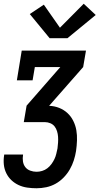

<svg xmlns="http://www.w3.org/2000/svg" viewBox="-20 -800 540 1025"><path d="M175 205Q150 205 125.5 201.5Q101 198 79.5 188Q58 178 41 162Q24 146 13.5 124.5Q3 103 0.5 78.5Q-2 54 2 29Q2 28 2 27Q2 26 3 25H103Q103 26 103 26.5Q103 27 103 27Q100 44 102.5 61.5Q105 79 115 92Q125 105 141.5 111Q158 117 175 117Q190 117 205 112.5Q220 108 232.5 98.5Q245 89 254.5 76Q264 63 270.5 49.5Q277 36 280.5 21Q284 6 287 -8Q289 -24 290 -39.5Q291 -55 290 -70Q289 -85 284.5 -99.5Q280 -114 271.5 -125Q263 -136 249 -142Q235 -148 220 -148H107L122 -236L302 -442H166L154 -371H70L96 -530H439L424 -442L243 -236V-235Q271 -234 296 -224Q321 -214 340 -196.5Q359 -179 371 -155Q383 -131 387.5 -105Q392 -79 391 -50.5Q390 -22 386 6Q382 31 374 56Q366 81 352.5 104.5Q339 128 319.5 148Q300 168 276.5 181Q253 194 227 199.5Q201 205 175 205ZM245 -596 139 -725 214 -775 300 -652 427 -780 491 -720 340 -596Z"/></svg>

Font: Iosevka Slab Semibold
Style: Italic
Weight: 600
Italic angle: -9°
Monospace: yes
Designer: Belleve Invis
Foundry: Belleve Invis
Version: Version 11.1.1; ttfautohint (v1.8.3)